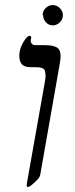

<svg xmlns="http://www.w3.org/2000/svg" viewBox="-20 -731 295 757"><path d="M160 -437H159Q159 -456 150 -461Q140 -466 122 -466H102Q76 -466 66 -478Q56 -489 56 -513Q56 -536 71 -563Q86 -590 98 -590Q103 -590 103 -581Q101 -573 101 -569Q101 -564 105 -559Q110 -553 120 -553H155Q189 -553 204 -544Q219 -535 219 -510Q219 -500 215 -476L139 -44Q138 -33 125 -20Q116 -11 104 -1Q96 6 90 6Q85 6 85 1L87 -14L156 -403Q160 -424 160 -437ZM150 -671H148Q148 -687 160 -699Q172 -711 188 -711Q204 -711 216 -699Q228 -687 228 -671Q228 -655 216 -643Q204 -631 188 -631Q172 -631 161 -643Q150 -656 150 -671Z"/></svg>

Font: Libra Serif Modern
Style: Italic
Weight: 400
Italic angle: -12°
Designer: Stefan Peev, Context Ltd
Foundry: Stefan Peev, Context Ltd
Version: Version 1.000